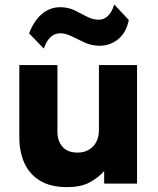

<svg xmlns="http://www.w3.org/2000/svg" viewBox="-20 -790 678 826"><path d="M268.1 15Q198.4 15 152.9 -12.2Q107.5 -39.4 85.3 -87.7Q63.1 -136 63.1 -199.8V-510H227.1V-224.2Q227.1 -182.2 249.4 -157.9Q271.6 -133.5 314.1 -133.5Q341.5 -133.5 362.2 -145.7Q382.9 -157.9 394.2 -179.4Q405.6 -201 405.6 -229.5V-510H569.6V0H428.1V-54Q403.6 -26.2 366.1 -5.6Q328.5 15 268.1 15ZM168.4 -581 105.1 -646.5Q125.8 -700.4 160.2 -729.7Q194.6 -759 239.4 -759Q272.9 -759 300.6 -745.6Q328.4 -732.1 353.6 -718.7Q378.8 -705.2 404.4 -705.2Q427.2 -705.2 444.1 -721.3Q461 -737.4 471.6 -770.5L534.1 -704Q523.1 -649.6 488.5 -621.4Q453.9 -593.2 408.1 -593.2Q374.2 -593.2 345 -606.6Q315.8 -620 289.4 -633.4Q263.1 -646.8 238.6 -646.8Q215.4 -646.8 197.7 -630.6Q180 -614.4 168.4 -581Z"/></svg>

Font: Geologica Thin
Style: Regular
Weight: 100
Version: Version 1.010;gftools[0.9.28]